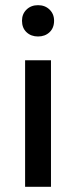

<svg xmlns="http://www.w3.org/2000/svg" viewBox="-20 -722 294 742"><path d="M77 0V-489H177V0ZM127 -581Q100 -581 82.5 -597.5Q65 -614 65 -642Q65 -668 82.5 -685Q100 -702 127 -702Q154 -702 171.5 -685Q189 -668 189 -642Q189 -614 171.5 -597.5Q154 -581 127 -581Z"/></svg>

Font: Mada Medium
Style: Regular
Weight: 500
Designer: Khaled Hosny
Version: Version 1.5